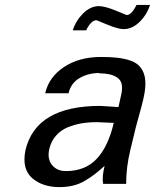

<svg xmlns="http://www.w3.org/2000/svg" viewBox="-20 -744 628 778"><path d="M180.2 -142.1Q170.4 -101.6 190.2 -76.2Q210 -50.8 247.1 -50.8Q325.7 -50.8 372.3 -100.8Q418.9 -150.9 440.9 -246.1Q375 -249 373 -249Q339.4 -249 310.3 -244.1Q281.2 -239.3 253.7 -227.8Q226.1 -216.3 206.8 -194.3Q187.5 -172.4 180.2 -142.1ZM382.8 -446.8V-448.2Q337.9 -448.2 302.5 -427.7Q267.1 -407.2 257.8 -366.2H163.1Q178.2 -432.1 239.7 -472.7Q301.3 -513.2 389.2 -513.2Q427.7 -513.2 455.6 -510Q483.4 -506.8 506.1 -499.3Q528.8 -491.7 542.2 -478.8Q555.7 -465.8 562.7 -446.5Q569.8 -427.2 569.1 -400.9Q568.4 -374.5 560.1 -339.8Q554.2 -314.5 543.2 -275.4Q532.2 -236.3 530.8 -230L509.8 -143.1L507.8 -134.8Q491.2 -66.9 491.2 1H397.9Q392.6 -24.9 403.8 -71.8Q378.9 -49.8 364.5 -38.6Q350.1 -27.3 326.4 -12.9Q302.7 1.5 276.9 7.8Q251 14.2 220.2 14.2Q188.5 14.2 160.9 5.6Q133.3 -2.9 111.8 -21Q90.3 -39.1 82.8 -67.1Q75.2 -95.2 83 -134.8Q125 -314.9 386.2 -314.9Q394 -314.9 420.7 -312.7Q447.3 -310.5 460 -310.1L472.2 -365.2Q476.6 -388.7 472.7 -404.5Q468.8 -420.4 454.8 -429.7Q440.9 -439 423.3 -442.9Q405.8 -446.8 382.8 -446.8ZM274.9 -621.1Q287.1 -660.2 316.9 -689.7Q346.7 -719.2 380.9 -719.2Q404.3 -719.2 448.7 -701.2L493.2 -683.1Q513.2 -683.1 533.2 -724.1H587.9Q575.2 -684.1 545.4 -655Q515.6 -626 481 -626Q459 -626 415.3 -644Q371.6 -662.1 371.1 -662.1Q349.1 -662.1 329.1 -621.1Z"/></svg>

Font: Perun
Style: Italic
Weight: 400
Italic angle: -12°
Foundry: Stefan Peev, Context Ltd
Version: Version 001.000